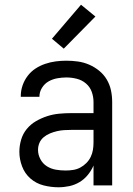

<svg xmlns="http://www.w3.org/2000/svg" viewBox="-20 -785 565 813"><path d="M227 8Q196 8 164.5 0Q133 -8 109 -29Q85 -50 73.5 -80.5Q62 -111 62 -142Q62 -168 69.5 -193.5Q77 -219 93.5 -239Q110 -259 132.5 -272Q155 -285 179.5 -293Q204 -301 230 -303.5Q256 -306 282 -306H376V-353Q376 -375 368.5 -396Q361 -417 344 -431.5Q327 -446 305 -451.5Q283 -457 261 -457Q242 -457 222.5 -453.5Q203 -450 186 -440.5Q169 -431 158 -413.5Q147 -396 147 -376V-375H68V-378Q68 -401 75.5 -423Q83 -445 97 -463.5Q111 -482 130 -494.5Q149 -507 171 -514.5Q193 -522 215.5 -525Q238 -528 261 -528Q286 -528 310.5 -524.5Q335 -521 358 -511Q381 -501 400.5 -485Q420 -469 432.5 -447.5Q445 -426 450 -402Q455 -378 455 -353V0H376V-84Q367 -63 352 -44.5Q337 -26 317 -14Q297 -2 274 3Q251 8 227 8ZM258 -63Q274 -63 290 -65.5Q306 -68 320 -75.5Q334 -83 345.5 -94.5Q357 -106 364 -120.5Q371 -135 373.5 -150.5Q376 -166 376 -182V-235H282Q266 -235 251 -234Q236 -233 221 -229.5Q206 -226 191.5 -220Q177 -214 165 -204Q153 -194 147 -180Q141 -166 141 -150Q141 -130 151 -111Q161 -92 178.5 -81Q196 -70 216.5 -66.5Q237 -63 258 -63ZM250 -579 200 -621 323 -765 384 -715Z"/></svg>

Font: Iosevka Pride
Style: Regular
Weight: 400
Monospace: yes
Designer: Belleve Invis
Foundry: Belleve Invis
Version: Version 30.3.1; ttfautohint (v1.8.4)